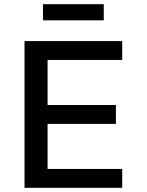

<svg xmlns="http://www.w3.org/2000/svg" viewBox="-20 -896 700 916"><path d="M97 0H563V-90H207V-305H533V-395H207V-610H563V-700H97ZM185 -799H475V-876H185Z"/></svg>

Font: Uncut Plan8
Style: Regular
Weight: 400
Designer: Kasper Nordkvist
Foundry: UNCUT.wtf
Version: Version 1.002;Glyphs 3.1.2 (3151)